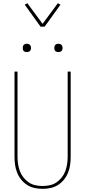

<svg xmlns="http://www.w3.org/2000/svg" viewBox="-20 -1189 540 1217"><path d="M250 8Q224 8 199 2.5Q174 -3 152.5 -16.5Q131 -30 114.5 -50.5Q98 -71 88.5 -95Q79 -119 75.5 -144Q72 -169 72 -195V-735H91V-195Q91 -172 94.5 -149Q98 -126 106 -104.5Q114 -83 128.5 -64.5Q143 -46 162 -33Q181 -20 204 -15Q227 -10 250 -10Q273 -10 296 -15Q319 -20 338 -33Q357 -46 371.5 -64.5Q386 -83 394 -104.5Q402 -126 405.5 -149Q409 -172 409 -195V-735H428V-195Q428 -169 424.5 -144Q421 -119 411.5 -95Q402 -71 385.5 -50.5Q369 -30 347.5 -16.5Q326 -3 301 2.5Q276 8 250 8ZM350 -859Q345 -859 339.5 -860.5Q334 -862 330.5 -865.5Q327 -869 325.5 -874.5Q324 -880 324 -885Q324 -890 325.5 -895.5Q327 -901 330.5 -904.5Q334 -908 339.5 -910Q345 -912 350 -912Q355 -912 360.5 -910Q366 -908 369.5 -904.5Q373 -901 375 -895.5Q377 -890 377 -885Q377 -880 375 -874.5Q373 -869 369.5 -865.5Q366 -862 360.5 -860.5Q355 -859 350 -859ZM150 -859Q145 -859 139.5 -860.5Q134 -862 130.5 -865.5Q127 -869 125.5 -874.5Q124 -880 124 -885Q124 -890 125.5 -895.5Q127 -901 130.5 -904.5Q134 -908 139.5 -910Q145 -912 150 -912Q155 -912 160.5 -910Q166 -908 169.5 -904.5Q173 -901 175 -895.5Q177 -890 177 -885Q177 -880 175 -874.5Q173 -869 169.5 -865.5Q166 -862 160.5 -860.5Q155 -859 150 -859ZM237 -1020 137 -1159 153 -1169 250 -1038 347 -1169 363 -1159 263 -1020Z"/></svg>

Font: Iosevka Thin
Style: Regular
Weight: 100
Monospace: yes
Designer: Belleve Invis
Foundry: Belleve Invis
Version: Version 32.5.0; ttfautohint (v1.8.4)